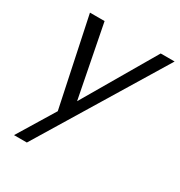

<svg xmlns="http://www.w3.org/2000/svg" viewBox="-166 -616 876 933"><g transform="rotate(30 272.0 -150.0)"><path d="M466 -500H544L119 200H47L173 -7L69 -500H151L230 -96Z"/></g></svg>

Font: Albert Sans
Style: Italic
Weight: 400
Italic angle: -11.25°
Designer: Andreas Rasmussen
Foundry: a.Foundry
Version: Version 1.025